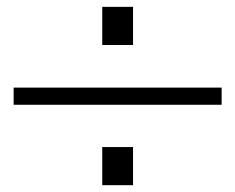

<svg xmlns="http://www.w3.org/2000/svg" viewBox="-20 -543 690 563"><path d="M279.8 -522.9H370.1V-411.1H279.8ZM629.9 -286.1V-235.8H20V-286.1ZM279.8 -111.8H370.1V0H279.8Z"/></svg>

Font: Sporting Grotesque
Style: Regular
Weight: 400
Designer: Lucas LE BIHAN
Foundry: Lucas LE BIHAN
Version: Version 2.001;PS 2.1;hotconv 1.0.88;makeotf.lib2.5.647800